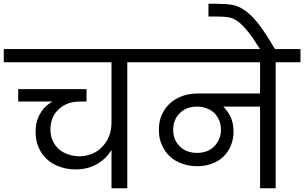

<svg xmlns="http://www.w3.org/2000/svg" viewBox="-47 -1001 1618 1021"><path d="M761.2 -669.9H629.9V0H545.9V-204.1Q518.1 -156.7 467.8 -127.9Q419.4 -100.1 354 -100.1Q310.5 -100.1 272 -113.8Q232.9 -127 204.1 -152.8Q175.8 -178.2 159.2 -214.8Q142.1 -252.9 142.1 -299.8Q142.1 -354.5 166 -396Q189 -437 231.9 -460.9H49.8V-526.9H413.1V-460.9H377.9Q342.8 -460.9 313 -450.2Q283.2 -438 264.2 -418.9Q241.7 -397.9 231.9 -372.1Q221.2 -342.3 221.2 -313Q221.2 -276.9 233.9 -252Q245.1 -226.1 267.1 -207Q288.6 -188.5 315.9 -180.2Q344.7 -169.9 376 -169.9Q411.1 -169.9 444.8 -184.1Q476.1 -197.3 499 -223.1Q521 -246.1 534.2 -279.8Q545.9 -311 545.9 -350.1V-669.9H-26.9V-740.2H761.2Z M1002 -188Q1028.8 -188 1052.7 -196.8Q1075.2 -205.6 1092.8 -223.1Q1107.9 -238.3 1118.7 -262.2Q1127.9 -286.1 1127.9 -311Q1127.9 -336.9 1118.7 -360.8Q1107.9 -384.8 1092.8 -399.9Q1077.6 -415 1052.7 -424.8Q1027.3 -434.1 1002 -434.1Q943.8 -434.1 909.7 -399.9Q874 -365.7 874 -310.1Q874 -256.3 909.7 -222.2Q943.8 -188 1002 -188ZM708 -669.9V-740.2H1550.8V-669.9H1418.9V0H1335.9V-434.1H1140.6Q1161.1 -413.6 1179.7 -378.9Q1194.8 -344.7 1194.8 -300.8Q1194.8 -259.8 1179.7 -224.1Q1166 -191.9 1138.7 -166Q1113.3 -142.1 1077.6 -129.9Q1043 -117.2 1001 -117.2Q959.5 -117.2 920.9 -130.9Q883.3 -144 856.9 -168.9Q828.6 -194.3 814 -230Q797.9 -264.2 797.9 -310.1Q797.9 -357.9 814 -392.1Q830.6 -427.7 858.9 -453.1Q886.2 -477.5 924.8 -491.2Q960.9 -503.9 1007.8 -503.9H1335.9V-669.9Z M1338.4 -735.8Q1298.3 -799.3 1271.5 -833Q1242.7 -869.1 1219.2 -886.2Q1192.9 -905.3 1167.5 -909.2Q1143.6 -913.1 1103.5 -913.1H1061.5V-981H1102.5Q1151.4 -981 1188.5 -975.1Q1226.1 -967.8 1259.3 -942.9Q1294.9 -916.5 1330.6 -870.1Q1370.1 -817.4 1417.5 -735.8Z"/></svg>

Font: PoppinsZ
Style: Regular
Weight: 400
Designer: Ninad Kale (Devanagari), Jonny Pinhorn (Latin)
Foundry: Indian Type Foundry
Version: Version 3.002;FEAKit 1.0